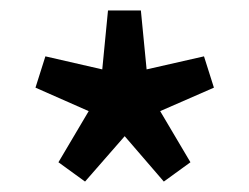

<svg xmlns="http://www.w3.org/2000/svg" viewBox="-20 -732 478 368"><path d="M143 -384 92 -421 150 -519 48 -564 67 -624 176 -599 187 -712H250L261 -599L371 -624L390 -564L287 -519L345 -421L294 -384L219 -471Z"/></svg>

Font: Giro Semibold
Style: Regular
Weight: 600
Designer: Paul D. Hunt
Foundry: Adobe Systems Incorporated
Version: Version 1.000;PS 1.0;hotconv 1.0.88;makeotf.lib2.5.647800